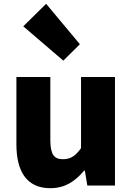

<svg xmlns="http://www.w3.org/2000/svg" viewBox="-20 -973 694 1007"><path d="M312 -655 399 -741 222 -953 102 -835ZM244 14C321 14 374 -22 421 -78H425L438 0H583V-569H405V-196C375 -154 350 -138 310 -138C265 -138 244 -161 244 -239V-569H66V-217C66 -75 119 14 244 14Z"/></svg>

Font: Noto Sans JP Black
Style: Regular
Weight: 900
Designer: Ryoko NISHIZUKA  (kana, bopomofo & ideographs); Paul D. Hunt (Latin, Greek & Cyrillic); Sandoll Communications , Soo-you
Foundry: Adobe
Version: Version 2.002;hotconv 1.0.116;makeotfexe 2.5.65601